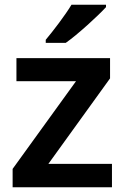

<svg xmlns="http://www.w3.org/2000/svg" viewBox="-20 -786 524 806"><path d="M425 -756V-766H280C253 -721 203 -656 172 -619V-606H256C306 -641 391 -719 425 -756ZM450 0V-98H183L442 -457V-542H49V-445H299L33 -77V0Z"/></svg>

Font: Noto Sans Myanmar UI SemiBold
Style: Regular
Weight: 600
Designer: Monotype Design Team
Foundry: Monotype Imaging Inc.
Version: Version 2.103